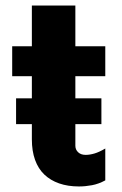

<svg xmlns="http://www.w3.org/2000/svg" viewBox="-20 -666 440 693"><path d="M265 7Q225 7 193.5 -4Q162 -15 140 -36Q118 -57 106.5 -89Q95 -121 95 -163V-218H38V-311H95V-391H24V-499H95V-646H252V-499H360V-391H252V-311H346V-218H252V-140Q252 -126 262 -116.5Q272 -107 289 -107Q304 -107 321 -112Q338 -117 360 -130V-15Q336 -2 312 2.5Q288 7 265 7Z"/></svg>

Font: Maven Pro ExtraBold
Style: Regular
Weight: 800
Designer: Joe Prince
Foundry: Joe Prince
Version: Version 2.100